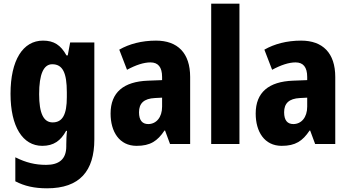

<svg xmlns="http://www.w3.org/2000/svg" viewBox="-20 -780 1892 1040"><path d="M213 -560C104 -560 37 -454 37 -272C37 -94 103 10 209 10C271 10 309 -18 338 -71H343C340 -48 339 -17 339 4V13C339 84 298 113 230 113C171 113 121 101 63 72V202C113 228 166 240 235 240C412 240 491 146 491 -25V-550H360L347 -480H340C309 -536 272 -560 213 -560ZM263 -432C320 -432 342 -385 342 -280V-254C342 -160 319 -117 265 -117C216 -117 192 -166 192 -270C192 -378 216 -432 263 -432Z M825 -560C748 -560 680 -542 626 -511L668 -402C716 -428 759 -442 795 -442C836 -442 858 -417 858 -363V-346L781 -343C650 -338 579 -280 579 -165C579 -67 626 10 720 10C794 10 833 -16 871 -73H874L901 0H1010V-363C1010 -493 942 -560 825 -560ZM819 -249 858 -251V-202C858 -144 826 -108 783 -108C751 -108 733 -128 733 -172C733 -220 759 -246 819 -249Z M1277 0V-760H1124V0Z M1611 -560C1534 -560 1466 -542 1412 -511L1454 -402C1502 -428 1545 -442 1581 -442C1622 -442 1644 -417 1644 -363V-346L1567 -343C1436 -338 1365 -280 1365 -165C1365 -67 1412 10 1506 10C1580 10 1619 -16 1657 -73H1660L1687 0H1796V-363C1796 -493 1728 -560 1611 -560ZM1605 -249 1644 -251V-202C1644 -144 1612 -108 1569 -108C1537 -108 1519 -128 1519 -172C1519 -220 1545 -246 1605 -249Z"/></svg>

Font: Noto Sans Myanmar UI Condensed ExtraBold
Style: Regular
Weight: 800
Width: 3
Designer: Monotype Design Team
Foundry: Monotype Imaging Inc.
Version: Version 2.103